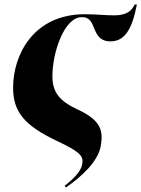

<svg xmlns="http://www.w3.org/2000/svg" viewBox="-20 -609 626 850"><path d="M38 -221C38 -113 89 -53 232 15C333 62 348 82 345 110C343 139 323 169 266 214L272 221C344 171 414 105 426 38C438 -31 427 -77 322 -125C246 -161 212 -198 212 -272C212 -376 264 -533 342 -533C415 -535 377 -426 469 -426C531 -426 564 -476 586 -589H576C564 -561 539 -541 486 -541C447 -541 404 -546 355 -546C129 -546 38 -367 38 -221Z"/></svg>

Font: Noto Serif Display ExtraBold
Style: Italic
Weight: 800
Italic angle: -12°
Designer: Monotype Design Team
Foundry: Monotype Imaging Inc.
Version: Version 2.009